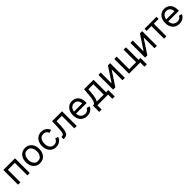

<svg xmlns="http://www.w3.org/2000/svg" viewBox="650 -2720 5042 5042"><g transform="rotate(-45 3171.0 -198.5)"><path d="M510.7 -545.9V0H422.9V-464.8H165.5V0H77.1V-545.9Z M887.2 11.7Q813 11.7 757.1 -23.4Q701.2 -58.6 669.9 -122.1Q638.7 -185.5 638.7 -269.5Q638.7 -355 669.9 -418.7Q701.2 -482.4 757.1 -517.6Q813 -552.7 887.2 -552.7Q961.9 -552.7 1018.1 -517.6Q1074.2 -482.4 1105.5 -418.7Q1136.7 -355 1136.7 -269.5Q1136.7 -185.5 1105.5 -122.1Q1074.2 -58.6 1018.1 -23.4Q961.9 11.7 887.2 11.7ZM887.2 -66.9Q942.4 -66.9 978 -95.2Q1013.7 -123.5 1030.8 -169.7Q1047.9 -215.8 1047.9 -269.5Q1047.9 -323.7 1030.8 -370.4Q1013.7 -417 978 -445.6Q942.4 -474.1 887.2 -474.1Q832.5 -474.1 797.4 -445.6Q762.2 -417 745.1 -370.6Q728 -324.2 728 -269.5Q728 -215.8 745.1 -169.7Q762.2 -123.5 797.4 -95.2Q832.5 -66.9 887.2 -66.9Z M1486.8 11.7Q1412.6 11.7 1356.7 -23.4Q1300.8 -58.6 1269.5 -122.1Q1238.3 -185.5 1238.3 -269.5Q1238.3 -355 1269.5 -418.7Q1300.8 -482.4 1356.7 -517.6Q1412.6 -552.7 1486.8 -552.7Q1526.4 -552.7 1561.5 -542.5Q1596.7 -532.2 1625.7 -512.9Q1654.8 -493.7 1675.8 -465.6Q1696.8 -437.5 1708 -401.9L1623.5 -377.9Q1617.7 -398.9 1605.5 -416.5Q1593.3 -434.1 1575.9 -447Q1558.6 -460 1536.1 -467Q1513.7 -474.1 1486.8 -474.1Q1432.1 -474.1 1397 -445.6Q1361.8 -417 1344.7 -370.6Q1327.6 -324.2 1327.6 -269.5Q1327.6 -215.8 1344.7 -169.7Q1361.8 -123.5 1397 -95.2Q1432.1 -66.9 1486.8 -66.9Q1514.2 -66.9 1537.1 -74.2Q1560.1 -81.5 1577.9 -95Q1595.7 -108.4 1607.9 -127Q1620.1 -145.5 1626 -167.5L1710 -143.6Q1699.2 -106.9 1678 -78.4Q1656.7 -49.8 1627.4 -29.5Q1598.1 -9.3 1562.5 1.2Q1526.9 11.7 1486.8 11.7Z M1768.6 0V-81.1H1788.1Q1812 -81.1 1828.1 -90.3Q1844.2 -99.6 1854.5 -123.5Q1864.7 -147.5 1870.4 -190.9Q1876 -234.4 1878.9 -302.7L1888.7 -545.9H2256.8V0H2168.5V-464.8H1972.2L1963.9 -272.5Q1960 -182.1 1944.1 -121.3Q1928.2 -60.5 1893.6 -30.3Q1858.9 0 1798.3 0Z M2640.6 11.7Q2561.5 11.7 2504.2 -23.4Q2446.8 -58.6 2415.8 -121.6Q2384.8 -184.6 2384.8 -268.6Q2384.8 -352.5 2415 -416.5Q2445.3 -480.5 2500.7 -516.6Q2556.2 -552.7 2630.4 -552.7Q2673.8 -552.7 2716.1 -538.3Q2758.3 -523.9 2792.7 -491.9Q2827.1 -460 2847.7 -407.7Q2868.2 -355.5 2868.2 -279.8V-243.2H2444.3V-317.4H2820.8L2779.8 -290Q2779.8 -343.8 2762.9 -385.5Q2746.1 -427.2 2712.9 -450.9Q2679.7 -474.6 2630.4 -474.6Q2581.1 -474.6 2545.9 -450.4Q2510.7 -426.3 2492.2 -387.5Q2473.6 -348.6 2473.6 -304.2V-254.9Q2473.6 -194.3 2494.6 -152.1Q2515.6 -109.9 2553.5 -88.1Q2591.3 -66.4 2641.1 -66.4Q2673.3 -66.4 2699.7 -75.7Q2726.1 -85 2745.1 -103.8Q2764.2 -122.6 2774.4 -150.4L2859.4 -127Q2846.7 -85.9 2816.4 -54.7Q2786.1 -23.4 2741.5 -5.9Q2696.8 11.7 2640.6 11.7Z M2936.5 156.7V-81.1H2981.4Q2998 -98.1 3010.3 -118.4Q3022.5 -138.7 3031.2 -167Q3040 -195.3 3046.4 -235.6Q3052.7 -275.9 3057.6 -332L3075.7 -545.9H3427.7V-81.1H3510.7V156.7H3423.3V0H3024.4V156.7ZM3081.1 -81.1H3340.3V-464.8H3155.3L3143.6 -332Q3135.7 -245.1 3122.3 -181.9Q3108.9 -118.7 3081.1 -81.1Z M4044.4 0H3956.1V-393.6H3949.7L3690.9 0H3607.4V-545.9H3695.3V-150.9H3701.7L3961.4 -545.9H4044.4Z M4198.7 0V-545.9H4286.6V-81.1H4543.9V-545.9H4632.3V0ZM4615.7 156.2V0H4579.1V-81.1H4704.1L4703.6 156.2Z M5232.9 0H5144.5V-393.6H5138.2L4879.4 0H4795.9V-545.9H4883.8V-150.9H4890.1L5149.9 -545.9H5232.9Z M5499.5 0V-467.3H5319.8V-545.9H5766.1V-467.3H5587.4V0Z M6065.9 11.7Q5986.8 11.7 5929.4 -23.4Q5872.1 -58.6 5841.1 -121.6Q5810.1 -184.6 5810.1 -268.6Q5810.1 -352.5 5840.3 -416.5Q5870.6 -480.5 5926 -516.6Q5981.4 -552.7 6055.7 -552.7Q6099.1 -552.7 6141.4 -538.3Q6183.6 -523.9 6218 -491.9Q6252.4 -460 6272.9 -407.7Q6293.5 -355.5 6293.5 -279.8V-243.2H5869.6V-317.4H6246.1L6205.1 -290Q6205.1 -343.8 6188.2 -385.5Q6171.4 -427.2 6138.2 -450.9Q6105 -474.6 6055.7 -474.6Q6006.3 -474.6 5971.2 -450.4Q5936 -426.3 5917.5 -387.5Q5898.9 -348.6 5898.9 -304.2V-254.9Q5898.9 -194.3 5919.9 -152.1Q5940.9 -109.9 5978.8 -88.1Q6016.6 -66.4 6066.4 -66.4Q6098.6 -66.4 6125 -75.7Q6151.4 -85 6170.4 -103.8Q6189.5 -122.6 6199.7 -150.4L6284.7 -127Q6272 -85.9 6241.7 -54.7Q6211.4 -23.4 6166.7 -5.9Q6122.1 11.7 6065.9 11.7Z"/></g></svg>

Font: Adwaita Sans
Style: Regular
Weight: 400
Designer: Rasmus Andersson
Foundry: rsms
Version: Version 4.001;git-9221beed3